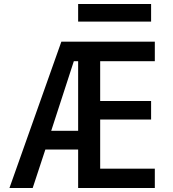

<svg xmlns="http://www.w3.org/2000/svg" viewBox="-20 -940 865 961"><path d="M236.3 -285.2H371.1V-633.8H349.6ZM371.1 -832V-919.9H736.3V-832ZM287.1 -731.4H754.9V-633.8H481.4V-434.6H736.3V-341.8H481.4V-95.7H754.9V1H371.1V-191.4H207L143.6 1H27.3Z"/></svg>

Font: Gen Shin Gothic Medium
Style: Regular
Weight: 500
Designer: [Source Han Sans]
Ryoko NISHIZUKA  (kana & ideographs); Paul D. Hunt (Latin, Greek & Cyrillic); Wenlong ZHANG  (bopomofo
Version: Version 1.002.20150607